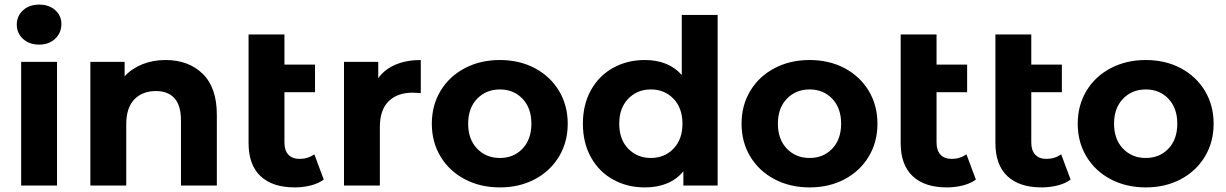

<svg xmlns="http://www.w3.org/2000/svg" viewBox="-20 -807 5330 835"><path d="M72 -538H228V0H72ZM53 -700Q53 -737 80 -762Q107 -787 150 -787Q193 -787 220 -763Q247 -739 247 -703Q247 -664 220 -638.5Q193 -613 150 -613Q107 -613 80 -638Q53 -663 53 -700Z M923 -308V0H767V-284Q767 -348 739 -379.5Q711 -411 658 -411Q599 -411 564 -374.5Q529 -338 529 -266V0H373V-538H522V-475Q553 -509 599 -527.5Q645 -546 700 -546Q800 -546 861.5 -486Q923 -426 923 -308Z M1388 -26Q1365 -9 1331.5 -0.5Q1298 8 1262 8Q1165 8 1113 -41Q1061 -90 1061 -185V-657H1217V-526H1350V-406H1217V-187Q1217 -153 1234 -134.5Q1251 -116 1283 -116Q1319 -116 1347 -136Z M1810 -546V-402Q1784 -404 1775 -404Q1708 -404 1670 -366.5Q1632 -329 1632 -254V0H1476V-538H1625V-467Q1653 -506 1700.5 -526Q1748 -546 1810 -546Z M1858 -269Q1858 -349 1896 -412Q1934 -475 2001.5 -510.5Q2069 -546 2154 -546Q2239 -546 2306 -510.5Q2373 -475 2411 -412Q2449 -349 2449 -269Q2449 -189 2411 -126Q2373 -63 2306 -27.5Q2239 8 2154 8Q2069 8 2001.5 -27.5Q1934 -63 1896 -126Q1858 -189 1858 -269ZM2291 -269Q2291 -337 2252.5 -377.5Q2214 -418 2154 -418Q2094 -418 2055 -377.5Q2016 -337 2016 -269Q2016 -201 2055 -160.5Q2094 -120 2154 -120Q2214 -120 2252.5 -160.5Q2291 -201 2291 -269Z M3101 -742V0H2952V-62Q2894 8 2784 8Q2708 8 2646.5 -26Q2585 -60 2550 -123Q2515 -186 2515 -269Q2515 -352 2550 -415Q2585 -478 2646.5 -512Q2708 -546 2784 -546Q2887 -546 2945 -481V-742ZM2948 -269Q2948 -337 2909 -377.5Q2870 -418 2811 -418Q2751 -418 2712 -377.5Q2673 -337 2673 -269Q2673 -201 2712 -160.5Q2751 -120 2811 -120Q2870 -120 2909 -160.5Q2948 -201 2948 -269Z M3205 -269Q3205 -349 3243 -412Q3281 -475 3348.5 -510.5Q3416 -546 3501 -546Q3586 -546 3653 -510.5Q3720 -475 3758 -412Q3796 -349 3796 -269Q3796 -189 3758 -126Q3720 -63 3653 -27.5Q3586 8 3501 8Q3416 8 3348.5 -27.5Q3281 -63 3243 -126Q3205 -189 3205 -269ZM3638 -269Q3638 -337 3599.5 -377.5Q3561 -418 3501 -418Q3441 -418 3402 -377.5Q3363 -337 3363 -269Q3363 -201 3402 -160.5Q3441 -120 3501 -120Q3561 -120 3599.5 -160.5Q3638 -201 3638 -269Z M4224 -26Q4201 -9 4167.5 -0.5Q4134 8 4098 8Q4001 8 3949 -41Q3897 -90 3897 -185V-657H4053V-526H4186V-406H4053V-187Q4053 -153 4070 -134.5Q4087 -116 4119 -116Q4155 -116 4183 -136Z M4636 -26Q4613 -9 4579.5 -0.5Q4546 8 4510 8Q4413 8 4361 -41Q4309 -90 4309 -185V-657H4465V-526H4598V-406H4465V-187Q4465 -153 4482 -134.5Q4499 -116 4531 -116Q4567 -116 4595 -136Z M4667 -269Q4667 -349 4705 -412Q4743 -475 4810.5 -510.5Q4878 -546 4963 -546Q5048 -546 5115 -510.5Q5182 -475 5220 -412Q5258 -349 5258 -269Q5258 -189 5220 -126Q5182 -63 5115 -27.5Q5048 8 4963 8Q4878 8 4810.5 -27.5Q4743 -63 4705 -126Q4667 -189 4667 -269ZM5100 -269Q5100 -337 5061.5 -377.5Q5023 -418 4963 -418Q4903 -418 4864 -377.5Q4825 -337 4825 -269Q4825 -201 4864 -160.5Q4903 -120 4963 -120Q5023 -120 5061.5 -160.5Q5100 -201 5100 -269Z"/></svg>

Font: Montserrat Alternates
Style: Bold
Weight: 700
Designer: Julieta Ulanovsky
Foundry: Julieta Ulanovsky
Version: Version 7.200